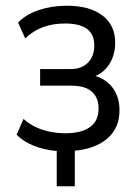

<svg xmlns="http://www.w3.org/2000/svg" viewBox="-20 -519 486 670"><path d="M178 131V8Q133 4 96.5 -11Q60 -26 38 -49L62 -104Q91 -78 128.5 -66Q166 -54 208 -54Q264 -54 294 -75.5Q324 -97 324 -140Q324 -179 300 -199.5Q276 -220 230 -220H120V-278H227Q265 -278 287 -300.5Q309 -323 309 -360Q309 -400 283 -418.5Q257 -437 207 -437Q165 -437 130.5 -424.5Q96 -412 68 -385L43 -440Q69 -468 114.5 -483.5Q160 -499 213 -499Q293 -499 337.5 -465Q382 -431 382 -370Q382 -327 361 -294.5Q340 -262 303 -250L302 -257Q348 -246 372.5 -213.5Q397 -181 397 -134Q397 -73 355.5 -36.5Q314 0 241 7V131Z"/></svg>

Font: Nunito Sans 10pt Condensed
Style: Regular
Weight: 400
Width: 3
Designer: Vernon Adams
Foundry: Vernon Adams
Version: Version 3.101;gftools[0.9.27]